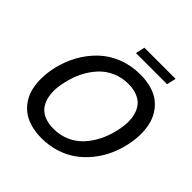

<svg xmlns="http://www.w3.org/2000/svg" viewBox="-216 -1003 1182 1182"><g transform="rotate(45 375.0 -412.0)"><path d="M361.8 -772.9 375.5 -833H647L632.8 -772.9ZM321.8 9.3Q266.6 9.3 221.9 -4.2Q177.2 -17.6 146.7 -42Q116.2 -66.4 95.9 -99.9Q75.7 -133.3 67.4 -174.1Q59.1 -214.8 60.5 -260.3Q62 -305.7 73.2 -354.5Q89.4 -424.3 123 -485.6Q156.7 -546.9 206.3 -595.2Q255.9 -643.6 325.2 -671.4Q394.5 -699.2 474.6 -699.2Q529.8 -699.2 574.7 -685.8Q619.6 -672.4 649.9 -647.9Q680.2 -623.5 700.4 -590.1Q720.7 -556.6 729.2 -515.9Q737.8 -475.1 736.3 -429.7Q734.9 -384.3 723.6 -335.4Q710.9 -279.8 687.3 -229.5Q663.6 -179.2 627.7 -135.3Q591.8 -91.3 547.1 -59.3Q502.4 -27.3 444.6 -9Q386.7 9.3 321.8 9.3ZM332 -84Q390.1 -84 439 -105.7Q487.8 -127.4 522.5 -165.5Q557.1 -203.6 580.8 -251Q604.5 -298.3 617.2 -354.5Q627 -395.5 628.2 -431.9Q629.4 -468.3 620.6 -500.7Q611.8 -533.2 593 -556.2Q574.2 -579.1 541.5 -592.5Q508.8 -606 463.9 -606Q406.2 -606 357.7 -584.2Q309.1 -562.5 274.4 -524.4Q239.7 -486.3 216.1 -439Q192.4 -391.6 179.7 -335.4Q169.9 -294.4 168.7 -258.1Q167.5 -221.7 176 -189.5Q184.6 -157.2 203.4 -134Q222.2 -110.8 254.9 -97.4Q287.6 -84 332 -84Z"/></g></svg>

Font: HK Grotesk SmBold Legacy Italic
Style: Regular
Weight: 600
Italic angle: -13°
Designer: Alfredo Marco Pradil
Foundry: Hanken Design Co.
Version: Version 2.022;PS 002.022;hotconv 1.0.88;makeotf.lib2.5.64775